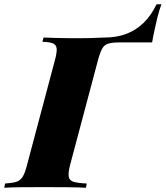

<svg xmlns="http://www.w3.org/2000/svg" viewBox="-68 -885 781 905"><path d="M424 -708Q481 -708 526.5 -725Q572 -742 608 -776.5Q644 -811 670 -865H693Q684 -842 674 -803Q670 -786 662.5 -753Q655 -720 649 -685H494Q461 -685 442.5 -679.5Q424 -674 414 -656.5Q404 -639 394 -602L262 -106Q253 -70 256 -52Q259 -34 279 -28Q299 -22 341 -20L337 0Q303 -2 248.5 -2.5Q194 -3 138 -3Q81 -3 31.5 -2.5Q-18 -2 -48 0L-44 -20Q-10 -22 9 -28Q28 -34 39 -52Q50 -70 59 -106L191 -602Q201 -639 199 -656.5Q197 -674 181.5 -680.5Q166 -687 132 -688L137 -708Q168 -707 202 -706Q236 -705 265.5 -705Q295 -705 314 -705Q335 -705 356 -705.5Q377 -706 395 -707Q413 -708 424 -708Z"/></svg>

Font: Playfair Display Black
Style: Italic
Weight: 900
Italic angle: -14°
Designer: Claus Eggers Sørensen
Foundry: Claus Eggers Sørensen
Version: Version 1.203